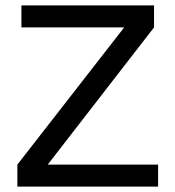

<svg xmlns="http://www.w3.org/2000/svg" viewBox="-20 -688 647 708"><path d="M44 0V-81L438 -587H59V-668H548V-587L156 -81H563V0Z"/></svg>

Font: Atkinson Hyperlegible Next
Style: Regular
Weight: 400
Designer: Elliott Scott, Megan Eiswerth, Linus Boman, Theodore Petrosky, Letters from Sweden
Foundry: Applied Design Works, Letters from Sweden
Version: Version 2.001